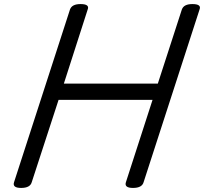

<svg xmlns="http://www.w3.org/2000/svg" viewBox="-20 -910 1003 944"><path d="M84 14Q40 14 49 -14L324 -863Q329 -877 342 -883.5Q355 -890 376 -890Q422 -890 411 -863L294 -499H756L874 -863Q879 -877 892 -883.5Q905 -890 926 -890Q972 -890 961 -863L686 -14Q682 0 669 7Q656 14 634 14Q590 14 599 -14L730 -419H268L136 -14Q132 0 119 7Q106 14 84 14Z"/></svg>

Font: Playwrite DK Loopet
Style: Regular
Weight: 400
Designer: Veronika Burian, José Scaglione
Foundry: TypeTogether
Version: Version 1.002